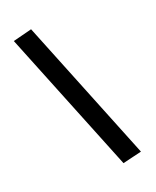

<svg xmlns="http://www.w3.org/2000/svg" viewBox="-139 -811 734 904"><g transform="rotate(-20 228.5 -359.5)"><path d="M127.9 -730 417 -11.7 321.3 11.2 32.7 -705.6Z"/></g></svg>

Font: Vesper Libre
Style: Bold
Weight: 700
Designer: Robert Keller & Kimya Gandhi
Foundry: Mota Italic
Version: Version 1.058